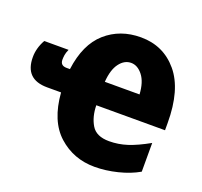

<svg xmlns="http://www.w3.org/2000/svg" viewBox="-141 -869 1078 1024"><g transform="rotate(20 398.0 -357.0)"><path d="M489 -578Q526 -578 555 -541Q584 -504 588 -435H391Q396 -505 423.5 -541.5Q451 -578 489 -578ZM492 -724Q374 -724 293 -652.5Q212 -581 193 -435H174Q138 -435 138 -469Q138 -480 140 -494.5Q142 -509 151 -529H13Q-15 -479 -15 -428Q-15 -302 112 -302H191Q203 -144 288.5 -67Q374 10 494 10Q557 10 623.5 -6.5Q690 -23 740 -52V-215Q672 -177 622 -161Q572 -145 520 -145Q447 -145 419.5 -191Q392 -237 391 -302H781V-343Q781 -532 700.5 -628Q620 -724 492 -724Z"/></g></svg>

Font: Noto Sans Display SemiCondensed Black
Style: Regular
Weight: 900
Width: 4
Designer: Monotype Design Team
Foundry: Monotype Imaging Inc.
Version: Version 1.900